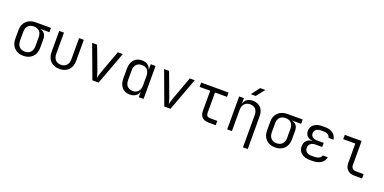

<svg xmlns="http://www.w3.org/2000/svg" viewBox="-10 -1808 6019 3010"><g transform="rotate(20 3000.0 -302.5)"><path d="M557 -550H298C173 -550 90 -468 90 -345V-197C90 -72 172 10 298 10C423 10 505 -72 505 -197V-345C505 -418 466 -467 402 -476V-478H557ZM426 -197C426 -112 378 -60 298 -60C218 -60 170 -112 170 -197V-345C170 -430 218 -480 298 -480C383 -480 426 -430 426 -345Z M899 10C1024 10 1105 -70 1105 -198V-550H1026V-198C1026 -111 978 -60 899 -60C821 -60 774 -111 774 -198V-550H695V-198C695 -70 774 10 899 10Z M1552 0 1756 -550H1673L1533 -169C1517 -127 1508 -83 1502 -60C1495 -83 1486 -128 1470 -169L1327 -550H1244L1448 0Z M2222 -453C2208 -520 2153 -560 2073 -560C1963 -560 1894 -482 1894 -357V-194C1894 -69 1962 10 2073 10C2152 10 2208 -31 2222 -97V0H2302V-550H2222ZM2098 -59C2018 -59 1973 -109 1973 -197V-353C1973 -441 2018 -491 2098 -491C2176 -491 2222 -440 2222 -353V-197C2222 -110 2176 -59 2098 -59Z M2752 0 2956 -550H2873L2733 -169C2717 -127 2708 -83 2702 -60C2695 -83 2686 -128 2670 -169L2527 -550H2444L2648 0Z M3506 0V-72H3385C3341 -72 3320 -94 3320 -140V-478H3520V-550H3063V-478H3240V-140C3240 -51 3293 0 3385 0Z M3962 -785 3856 -645H3937L4049 -785ZM3925 -560C3842 -560 3788 -519 3776 -448V-550H3697V0H3776V-353C3776 -441 3825 -493 3903 -493C3979 -493 4026 -444 4026 -360V180H4105V-369C4105 -486 4034 -560 3925 -560Z M4757 -550H4498C4373 -550 4290 -468 4290 -345V-197C4290 -72 4372 10 4498 10C4623 10 4705 -72 4705 -197V-345C4705 -418 4666 -467 4602 -476V-478H4757ZM4626 -197C4626 -112 4578 -60 4498 -60C4418 -60 4370 -112 4370 -197V-345C4370 -430 4418 -480 4498 -480C4583 -480 4626 -430 4626 -345Z M5126 8C5241 8 5315 -45 5329 -129H5246C5236 -89 5192 -63 5126 -63H5077C5010 -63 4967 -100 4967 -156C4967 -211 5009 -250 5075 -250H5191V-319H5074C5014 -319 4976 -352 4976 -402C4976 -452 5017 -487 5078 -487H5130C5191 -487 5227 -460 5236 -418H5319C5305 -505 5239 -558 5130 -558H5078C4965 -558 4893 -499 4893 -412C4893 -341 4938 -295 5012 -290V-286C4932 -281 4884 -227 4884 -150C4884 -54 4958 8 5077 8Z M5947 0V-72H5816C5769 -72 5740 -101 5740 -150V-550H5459V-478H5661V-150C5661 -58 5721 0 5816 0Z"/></g></svg>

Font: Tekne LDO Light
Style: Regular
Weight: 300
Monospace: yes
Designer: Alessio Laiso, Mario Rullo, Paolo Rosset
Foundry: Alessio Laiso
Version: Version 1.000;hotconv 1.0.109;makeotfexe 2.5.65596